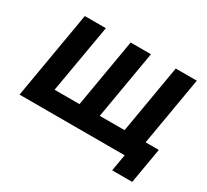

<svg xmlns="http://www.w3.org/2000/svg" viewBox="-161 -951 1439 1335"><g transform="rotate(30 558.5 -283.0)"><path d="M804 -151H605L699 -700H536L442 -151H242L337 -700H168L48 0H892L869 134H1030L1079 -151H973L1067 -700H898Z"/></g></svg>

Font: Jost
Style: Bold Italic
Weight: 700
Italic angle: -5°
Version: Version 3.710